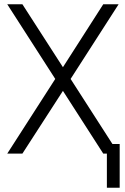

<svg xmlns="http://www.w3.org/2000/svg" viewBox="-20 -720 588 900"><path d="M464 -700 275 -405 85 -700H14L239 -350L14 0H85L275 -294L464 0H536L311 -350L536 -700ZM481 160H541V-45H481Z"/></svg>

Font: Unageo Variable
Style: Regular
Weight: 300
Designer: Richard Sepsi
Foundry: Richard Sepsi
Version: Version 2.200